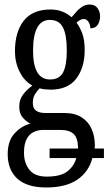

<svg xmlns="http://www.w3.org/2000/svg" viewBox="-20 -588 479 848"><path d="M184 240Q99 240 56.5 201Q14 162 14 93Q14 34 44.5 1Q75 -32 114 -42Q96 -51 80.5 -68.5Q65 -86 65 -118Q65 -148 82 -170.5Q99 -193 123 -210Q88 -229 67 -270.5Q46 -312 46 -361Q46 -447 85 -496.5Q124 -546 203 -546Q233 -546 256 -536.5Q279 -527 296 -512Q304 -520 315 -533.5Q326 -547 341.5 -557.5Q357 -568 376 -568Q399 -568 410.5 -552.5Q422 -537 422 -516Q422 -495 412 -479Q402 -463 379 -463Q379 -480 370.5 -492Q362 -504 351 -504Q341 -504 333.5 -499.5Q326 -495 318 -488Q333 -468 343.5 -440Q354 -412 354 -366Q354 -290 317 -241Q280 -192 203 -192Q193 -192 178 -193.5Q163 -195 155 -198Q145 -188 135 -172.5Q125 -157 125 -134Q125 -109 139.5 -99Q154 -89 179 -89H262Q311 -89 341 -69.5Q371 -50 385 -17.5Q399 15 399 54Q399 57 398.5 60.5Q398 64 398 68H439V110H388Q372 171 321.5 205.5Q271 240 184 240ZM201 -237Q242 -237 258.5 -268Q275 -299 275 -365Q275 -434 258 -467Q241 -500 200 -500Q126 -500 126 -364Q126 -237 201 -237ZM186 192Q248 192 277.5 169Q307 146 317 110H199V68H325Q324 20 304.5 3Q285 -14 250 -14H168Q148 -14 129 -5Q110 4 98 25.5Q86 47 86 87Q86 132 110 162Q134 192 186 192Z"/></svg>

Font: Noto Serif ExtraCondensed
Style: Regular
Weight: 400
Width: 2
Designer: Monotype Design Team
Foundry: Monotype Imaging Inc.
Version: Version 2.015